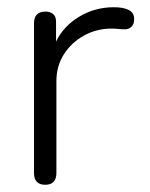

<svg xmlns="http://www.w3.org/2000/svg" viewBox="-20 -511 416 531"><path d="M105 0Q74 0 74 -33V-446Q74 -479 106 -479Q118 -479 126.5 -472.5Q135 -466 135 -451V-396Q155 -438 198.5 -464.5Q242 -491 295 -491Q321 -491 336 -483.5Q351 -476 351 -458Q351 -443 342.5 -436Q334 -429 322 -430Q315 -430 306.5 -431Q298 -432 289 -432Q247 -432 212 -412.5Q177 -393 156.5 -360.5Q136 -328 136 -287V-33Q136 0 105 0Z"/></svg>

Font: Zen Maru Gothic
Style: Regular
Weight: 400
Designer: Yoshimichi Ohira
Foundry: Positype
Version: Version 1.002